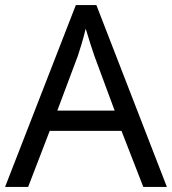

<svg xmlns="http://www.w3.org/2000/svg" viewBox="-20 -737 679 757"><path d="M545 0H638L360 -717H279L0 0H91L176 -221H459ZM352 -517 432 -301H206L287 -517C295 -540 308 -583 318 -624C325 -599 346 -533 352 -517Z"/></svg>

Font: Noto Sans Cuneiform
Style: Regular
Weight: 400
Designer: Monotype Design Team
Foundry: Monotype Imaging Inc.
Version: Version 2.001